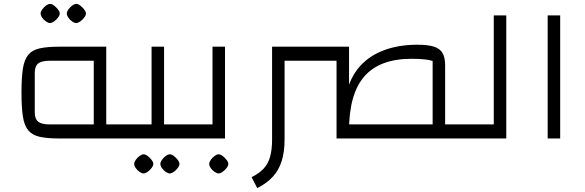

<svg xmlns="http://www.w3.org/2000/svg" viewBox="-20 -709 2994 983"><path d="M520 0V-72H614V0ZM285 0Q222 0 183.5 -8.5Q145 -17 124.5 -42Q104 -67 97 -113.5Q90 -160 90 -235Q90 -310 97 -356.5Q104 -403 124.5 -428Q145 -453 183.5 -461.5Q222 -470 285 -470H524V0ZM234 -72H460V-398H234Q193 -398 175.5 -384Q158 -370 158 -337V-133Q158 -100 175.5 -86Q193 -72 234 -72ZM614 0V-72Q626 -72 630 -62.5Q634 -53 634 -36Q634 -20 630 -10Q626 0 614 0ZM236 -591Q227 -591 215.5 -599Q204 -607 196 -618.5Q188 -630 188 -640Q188 -649 196 -660.5Q204 -672 215.5 -680.5Q227 -689 236 -689Q246 -689 257 -680.5Q268 -672 277 -660.5Q286 -649 286 -640Q286 -631 277 -619Q268 -607 256.5 -599Q245 -591 236 -591ZM370 -591Q361 -591 349.5 -599Q338 -607 330 -618.5Q322 -630 322 -640Q322 -649 330 -660.5Q338 -672 349.5 -680.5Q361 -689 370 -689Q380 -689 391 -680.5Q402 -672 411 -660.5Q420 -649 420 -640Q420 -631 411 -619Q402 -607 390.5 -599Q379 -591 370 -591Z M820 0V-72H926V0ZM614 0V-72H794L756 -34V-470H820V0ZM614 0Q601 0 597.5 -10Q594 -20 594 -36Q594 -53 597.5 -62.5Q601 -72 614 -72ZM926 0V-72Q939 -72 942.5 -62.5Q946 -53 946 -36Q946 -20 942.5 -10Q939 0 926 0ZM715 179Q706 179 694.5 171Q683 163 675 151.5Q667 140 667 130Q667 121 675 109.5Q683 98 694.5 89.5Q706 81 715 81Q725 81 736 89.5Q747 98 756 109.5Q765 121 765 130Q765 139 756 151Q747 163 735.5 171Q724 179 715 179ZM849 179Q840 179 828.5 171Q817 163 809 151.5Q801 140 801 130Q801 121 809 109.5Q817 98 828.5 89.5Q840 81 849 81Q859 81 870 89.5Q881 98 890 109.5Q899 121 899 130Q899 139 890 151Q881 163 869.5 171Q858 179 849 179Z M926 0V-72H1106L1068 -34V-470H1132V0ZM926 0Q913 0 909.5 -10Q906 -20 906 -36Q906 -53 909.5 -62.5Q913 -72 926 -72ZM1099 179Q1090 179 1078.5 171Q1067 163 1059 151.5Q1051 140 1051 130Q1051 121 1059 109.5Q1067 98 1078.5 89.5Q1090 81 1099 81Q1109 81 1120 89.5Q1131 98 1140 109.5Q1149 121 1149 130Q1149 139 1140 151Q1131 163 1119.5 171Q1108 179 1099 179Z M2259 0V-72H2366V0ZM2195 0V-397Q2161 -408 2087 -408Q1924 -408 1845.5 -318Q1767 -228 1767 -40H1703V-470H1767V-275Q1791 -341 1839 -386.5Q1887 -432 1957.5 -456Q2028 -480 2117 -480Q2171 -480 2202 -470Q2233 -460 2246 -437Q2259 -414 2259 -374V0ZM1297 254 1268 198Q1307 179 1330 154Q1353 129 1363 93Q1373 57 1373 5V-470H1437V5Q1437 68 1422.5 114.5Q1408 161 1377.5 195Q1347 229 1297 254ZM1437 -398V-470H1703V-398ZM1703 0V-72H2259V0ZM2366 0V-72Q2378 -72 2382 -62.5Q2386 -53 2386 -36Q2386 -20 2382 -10Q2378 0 2366 0Z M2366 0V-72H2508V-630H2572V0ZM2366 0Q2353 0 2349.5 -10Q2346 -20 2346 -36Q2346 -53 2349.5 -62.5Q2353 -72 2366 -72Z M2784 0V-630H2848V0Z"/></svg>

Font: Changa ExtraLight Light
Style: Regular
Weight: 300
Version: Version 3.002; ttfautohint (v1.8.2)